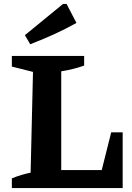

<svg xmlns="http://www.w3.org/2000/svg" viewBox="-20 -952 668 972"><path d="M543 -282H601V0H40V-49Q64 -59 87.5 -66Q111 -73 135 -78L147 -588L40 -615V-669H406V-620Q381 -611 351.5 -603.5Q322 -596 290 -591V-91H495ZM133 -728 106 -774 299 -932H317L367 -836Q310 -804 251.5 -777.5Q193 -751 133 -728Z"/></svg>

Font: Piazzolla Thin ExtraBold
Style: Regular
Weight: 800
Version: Version 2.005